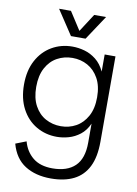

<svg xmlns="http://www.w3.org/2000/svg" viewBox="-99 -774 749 1050"><g transform="rotate(10 275.5 -249.0)"><path d="M258 212Q173 212 114.5 175Q56 138 34 58L93 35Q108 90 148.5 123Q189 156 257 156Q339 156 382.5 114Q426 72 426 -16V-122Q408 -82 379 -59.5Q350 -37 316.5 -27.5Q283 -18 251 -18Q188 -18 136.5 -48Q85 -78 55 -134.5Q25 -191 25 -269Q25 -347 55 -403Q85 -459 136.5 -489Q188 -519 251 -519Q284 -519 318 -509.5Q352 -500 382 -476.5Q412 -453 431 -412V-507H491V-33Q491 52 464 106Q437 160 385 186Q333 212 258 212ZM262 -79Q308 -79 346 -100Q384 -121 407.5 -163.5Q431 -206 431 -269Q431 -332 407.5 -374Q384 -416 346 -437Q308 -458 262 -458Q216 -458 177.5 -437Q139 -416 116 -373.5Q93 -331 93 -268Q93 -206 116 -163.5Q139 -121 177.5 -100Q216 -79 262 -79ZM232 -574 142 -710H208L288 -586H257L337 -710H403L313 -574Z"/></g></svg>

Font: TikTok Sans Light
Style: Regular
Weight: 300
Version: Version 4.000